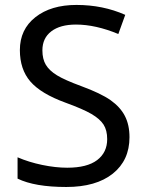

<svg xmlns="http://www.w3.org/2000/svg" viewBox="-20 -744 589 774"><path d="M502 -190.9Q502 -97.7 434.6 -43.9Q367.2 9.8 247.1 9.8Q120.1 9.8 50.8 -23.9V-109.9Q96.2 -90.3 150.1 -79.1Q204.1 -67.9 251 -67.9Q331.1 -67.9 371.6 -98.6Q412.1 -129.4 412.1 -183.1Q412.1 -218.8 397.5 -241.7Q382.8 -264.6 348.4 -284.7Q314 -304.7 244.1 -330.1Q145 -366.2 102.5 -415.3Q60.1 -464.4 60.1 -542Q60.1 -625.5 122.8 -674.8Q185.5 -724.1 288.1 -724.1Q395 -724.1 484.9 -684.1L457 -606.9Q365.2 -645 286.1 -645Q222.7 -645 186.8 -617.7Q150.9 -590.3 150.9 -541Q150.9 -505.9 164.8 -482.7Q178.7 -459.5 209.7 -440.4Q240.7 -421.4 307.1 -397Q386.7 -367.7 425.8 -340.1Q464.8 -312.5 483.4 -276.6Q502 -240.7 502 -190.9Z"/></svg>

Font: Noto Sans Malayalam
Style: Regular
Weight: 400
Designer: Monotype Design team
Foundry: Monotype Imaging Inc.
Version: Version 1.02